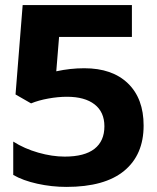

<svg xmlns="http://www.w3.org/2000/svg" viewBox="-20 -719 617 754"><path d="M32 -32V-163Q76 -135 130.5 -119.5Q185 -104 234 -104Q312 -104 351 -134.5Q390 -165 390 -223Q390 -279 351.5 -309Q313 -339 243 -339Q208 -339 169.5 -332Q131 -325 102 -313L41 -348L69 -699H498V-574H212L201 -439Q256 -451 311 -451Q421 -451 482.5 -391.5Q544 -332 544 -226Q544 -111 467.5 -48Q391 15 241 15Q183 15 126.5 2.5Q70 -10 32 -32Z"/></svg>

Font: Prompt SemiBold
Style: Regular
Weight: 600
Designer: Katatrad Team
Foundry: CadsonDemak
Version: Version 1.000